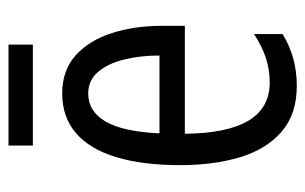

<svg xmlns="http://www.w3.org/2000/svg" viewBox="-154 -558 722 454"><g transform="rotate(-90 207.0 -331.0)"><path d="M212.9 -544.9Q267.6 -544.9 303 -513.2Q338.4 -481.4 355.7 -427.7Q373 -374 373 -308.1V-254.9H117.7Q118.7 -154.8 148.7 -104.5Q178.7 -54.2 239.3 -54.2Q268.1 -54.2 295.9 -63Q323.7 -71.8 353.5 -91.3V-23.9Q325.7 -6.8 295.4 1.5Q265.1 9.8 231 9.8Q164.1 9.8 122.6 -26.1Q81.1 -62 62.3 -124.3Q43.5 -186.5 43.5 -265.1Q43.5 -355 62.5 -417.5Q81.5 -480 119.4 -512.5Q157.2 -544.9 212.9 -544.9ZM212.9 -483.4Q170.4 -483.4 146.5 -442.1Q122.6 -400.9 118.7 -314.9H302.7Q302.7 -360.4 293.2 -398.7Q283.7 -437 263.9 -460.2Q244.1 -483.4 212.9 -483.4ZM328.6 -671.9V-614.3H89.8V-671.9Z"/></g></svg>

Font: Open Sans Condensed
Style: Regular
Weight: 400
Width: 3
Designer: Monotype Design Team
Foundry: Monotype Imaging Inc.
Version: Version 3.000